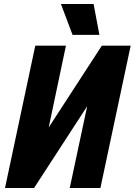

<svg xmlns="http://www.w3.org/2000/svg" viewBox="-20 -938 672 958"><path d="M5 0 156 -710H309L223 -302L488 -710H632L481 0H328L415 -408L150 0ZM342 -764 284 -918H447L476 -764Z"/></svg>

Font: Geist Mono ExtraBold
Style: Italic
Weight: 800
Italic angle: -12°
Monospace: yes
Designer: Basement.studio, Andrés Briganti, Mateo Zaragoza
Foundry: Basement.studio, Vercel, Andrés Briganti, Guido Ferreyra, Mateo Zaragoza
Version: Version 1.500; ttfautohint (v1.8.4.7-5d5b)